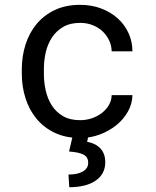

<svg xmlns="http://www.w3.org/2000/svg" viewBox="-20 -558 640 790"><path d="M310.1 -63.5Q334.5 -63.5 357.7 -71.3Q380.9 -79.1 398.9 -93Q417 -106.9 428 -125.7Q439 -144.5 439.5 -166.5H524.9Q524.4 -131.3 506.6 -99.4Q488.8 -67.4 459 -43.2Q429.2 -19 390.6 -4.6Q352.1 9.8 310.1 9.8Q250 9.8 205.1 -11.7Q160.2 -33.2 130.1 -69.6Q100.1 -106 85 -153.6Q69.8 -201.2 69.8 -253.9V-274.4Q69.8 -326.7 85 -374.5Q100.1 -422.4 130.1 -458.7Q160.2 -495.1 205.1 -516.6Q250 -538.1 310.1 -538.1Q356.9 -538.1 396.2 -523.2Q435.5 -508.3 464.1 -482.7Q492.7 -457 508.8 -421.9Q524.9 -386.7 524.9 -346.7H439.5Q439 -370.6 429 -391.8Q418.9 -413.1 401.9 -429.2Q384.8 -445.3 361.1 -454.6Q337.4 -463.9 310.1 -463.9Q268.1 -463.9 239.5 -447Q210.9 -430.2 193.4 -403.1Q175.8 -376 168.2 -342.3Q160.6 -308.6 160.6 -274.4V-253.9Q160.6 -219.2 168.2 -185.3Q175.8 -151.4 193.1 -124.3Q210.4 -97.2 239 -80.3Q267.6 -63.5 310.1 -63.5ZM344.2 0 338.4 25.4Q352.5 27.8 366 33.7Q379.4 39.6 389.9 49.3Q400.4 59.1 406.7 74Q413.1 88.9 413.1 109.9Q413.1 157.2 374.5 184.6Q335.9 211.9 265.1 212.4L261.7 160.2Q278.3 160.2 293 157.5Q307.6 154.8 318.6 148.9Q329.6 143.1 336.2 134Q342.8 125 342.8 111.8Q342.8 99.6 337.9 91.3Q333 83 323 77.9Q313 72.8 298.3 69.8Q283.7 66.9 264.2 65.4L279.3 0Z"/></svg>

Font: Roboto Mono
Style: Regular
Weight: 400
Designer: Google
Version: Version 2.000985; 2015; ttfautohint (v1.3)